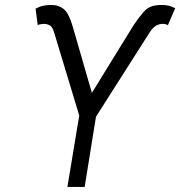

<svg xmlns="http://www.w3.org/2000/svg" viewBox="-20 -734 708 754"><path d="M244.7 0 291.2 -280.2 192.1 -608Q186.4 -626.8 177 -633.3Q167.6 -639.9 152 -640.3Q146 -639.9 138.8 -638.8Q131.7 -637.8 128.2 -634.9L119.7 -700.3Q138.5 -709.5 152.5 -712Q166.5 -714.5 181.8 -714.5Q211.6 -714.5 231.4 -697.4Q251.1 -680.4 265.6 -629.6L340.9 -369.3L502.5 -631.7Q527.7 -669.7 548.8 -692.1Q570 -714.5 612.6 -714.5Q628.9 -714.5 640.4 -712.2Q652 -709.9 668 -701.7L639.2 -634.9Q632.5 -639.9 618.3 -640.3Q604.8 -639.9 593 -633.3Q581.3 -626.8 568.5 -608L356.9 -275.6L312.5 0Z"/></svg>

Font: Inter UI Light
Style: Italic
Weight: 300
Italic angle: 9.39999°
Designer: Rasmus Andersson
Foundry: rsms
Version: 3.2;8d6f07862